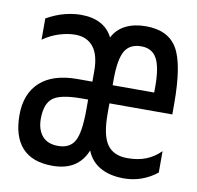

<svg xmlns="http://www.w3.org/2000/svg" viewBox="-67 -608 712 693"><g transform="rotate(10 289.0 -261.5)"><path d="M253.9 -207V-242.2H230.5Q152.3 -242.2 125 -220.7Q97.7 -199.2 97.7 -144.5Q97.7 -105.5 117.2 -82Q136.7 -58.6 175.8 -58.6Q218.8 -58.6 236.3 -89.8Q253.9 -121.1 253.9 -207ZM484.4 -308.6V-332Q484.4 -402.3 466.8 -433.6Q449.2 -464.8 410.2 -464.8Q367.2 -464.8 349.6 -433.6Q332 -402.3 332 -328.1V-308.6ZM562.5 -242.2H332Q332 -234.4 332 -226.6Q332 -218.8 332 -203.1Q332 -125 355.5 -91.8Q378.9 -58.6 429.7 -58.6Q468.8 -58.6 498 -70.3Q527.3 -82 550.8 -105.5V-27.3Q527.3 -7.8 496.1 3.9Q464.8 15.6 429.7 15.6Q378.9 15.6 343.8 -3.9Q308.6 -23.4 293 -62.5Q277.3 -23.4 246.1 -3.9Q214.8 15.6 168 15.6Q93.8 15.6 56.6 -25.4Q19.5 -66.4 19.5 -144.5Q19.5 -222.7 66.4 -265.6Q113.3 -308.6 203.1 -308.6H257.8V-347.7Q257.8 -406.2 234.4 -435.5Q210.9 -464.8 168 -464.8Q140.6 -464.8 109.4 -455.1Q78.1 -445.3 50.8 -425.8V-503.9Q85.9 -523.4 117.2 -531.2Q148.4 -539.1 175.8 -539.1Q218.8 -539.1 248 -523.4Q277.3 -507.8 293 -476.6Q308.6 -507.8 339.8 -523.4Q371.1 -539.1 414.1 -539.1Q496.1 -539.1 529.3 -482.4Q562.5 -425.8 562.5 -281.2Z"/></g></svg>

Font: 和音 by 宁静之雨，公众号njzyshare
Style: Regular
Weight: 400
Designer: Steve Matteson
Foundry: Ascender Corporation
Version: Version 6.00;June 8, 2018;FontCreator 11.0.0.2388 32-bit